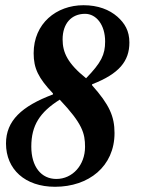

<svg xmlns="http://www.w3.org/2000/svg" viewBox="-20 -703 540 736"><path d="M183 -341C63 -296 3 -240 3 -153C3 -54 76 13 191 13C320 13 419 -65 419 -193C419 -257 399 -302 333 -376V-380C437 -420 476 -469 476 -540C476 -585 458 -614 430 -639C399 -666 356 -683 300 -683C196 -683 109 -613 109 -499C109 -441 127 -404 183 -345ZM383 -544C383 -493 368 -463 310 -403C239 -460 220 -502 220 -552C220 -613 254 -650 306 -650C349 -650 383 -608 383 -544ZM306 -140C306 -70 258 -17 196 -17C138 -17 100 -64 100 -141C100 -223 133 -273 209 -321C296 -229 306 -192 306 -140Z"/></svg>

Font: XITS
Style: Bold Italic
Weight: 700
Italic angle: -16.33°
Designer: MicroPress Inc., with final additions and corrections provided by Coen Hoffman, Elsevier (retired)
Version: Version 1.105